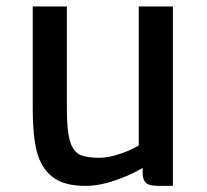

<svg xmlns="http://www.w3.org/2000/svg" viewBox="-20 -577 650 604"><path d="M523.9 -556.6V7.8H482.4Q463.4 7.8 452.1 4.9Q440.9 2 434.8 -7.3Q428.7 -16.6 428.7 -35.2V-48.8Q390.6 -25.9 341.1 -9Q291.5 7.8 248.5 7.8Q180.7 7.8 144.5 -21Q108.4 -49.8 95.7 -100.8Q83 -151.9 83 -231.4V-556.6H190.4V-231.9Q190.4 -164.1 200.4 -132.1Q210.4 -100.1 231.2 -90.3Q252 -80.6 292.5 -80.6Q321.8 -80.6 358.6 -93.3Q395.5 -106 416.5 -119.6V-556.6Z"/></svg>

Font: Merriweather Sans
Style: Regular
Weight: 400
Designer: Eben Sorkin
Foundry: Eben Sorkin
Version: Version 1.006; ttfautohint (v1.4.1) -l 6 -r 50 -G 0 -x 11 -H